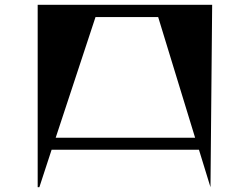

<svg xmlns="http://www.w3.org/2000/svg" viewBox="-20 -723 1040 800"><path d="M857 57 809 -99H195L144 57H137V-703H864ZM212 -149H793L639 -652H378Z"/></svg>

Font: Chokokutai
Style: Regular
Weight: 400
Designer: 108号,108go
Foundry: Font Zone 108
Version: Version 1.000; ttfautohint (v1.8.3)